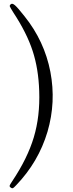

<svg xmlns="http://www.w3.org/2000/svg" viewBox="-20 -816 393 1040"><path d="M67.4 187.5Q188.5 61.5 237.3 -102.5Q284.2 -262.7 252.9 -426.8Q220.7 -593.8 112.3 -728.5Q76.2 -774.4 61.5 -787.1Q46.9 -799.8 39.1 -793.5Q31.2 -787.1 33.2 -781.2Q35.2 -775.4 51.8 -749Q125 -637.7 156.7 -540.5Q188.5 -443.4 192.4 -323.2Q197.3 -186.5 163.1 -72.3Q128.9 42 45.9 166Q33.2 184.6 32.2 189.9Q31.2 195.3 38.1 200.2Q44.9 205.1 49.3 203.6Q53.7 202.1 67.4 187.5Z"/></svg>

Font: Bpmf GenWan Min R
Style: R
Weight: 400
Foundry: But Ko
Version: Version 1.320